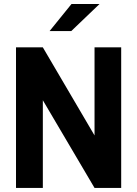

<svg xmlns="http://www.w3.org/2000/svg" viewBox="-20 -923 674 943"><path d="M575.2 -690.4V0H444.3L190.4 -430.7V0H58.6V-690.4H190.4L444.3 -257.8V-690.4ZM331.1 -903.3H468.8L330.1 -770.5H223.6Z"/></svg>

Font: DINish
Style: Bold
Weight: 700
Designer: Bert Driehuis
Foundry: Playbeing
Version: Version 3.008; git-95204e4c-release